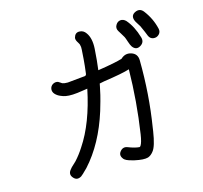

<svg xmlns="http://www.w3.org/2000/svg" viewBox="-124 -991 1248 1179"><g transform="rotate(-15 500.0 -401.0)"><path d="M783.2 -553.7Q786.1 -335.9 752.9 -131.8Q752.9 -129.9 750 -111.3Q735.4 -16.6 712.9 9.8Q697.3 30.3 677.7 37.1Q650.4 44.9 592.8 32.2Q589.8 31.2 582 29.3Q536.1 18.6 526.4 2Q507.8 -22.5 526.9 -44.9Q545.9 -67.4 573.2 -56.6Q615.2 -40 643.6 -38.1Q647.5 -38.1 651.4 -43.9Q663.1 -61.5 670.9 -113.3Q701.2 -312.5 704.1 -516.6Q659.2 -502 538.1 -484.4L508.8 -478.5Q506.8 -470.7 504.9 -459Q502 -442.4 494.1 -409.2Q488.3 -383.8 467.8 -314.5Q407.2 -121.1 294.9 2Q256.8 40 251 43Q221.7 60.5 201.2 37.1Q177.7 11.7 201.2 -15.6Q209 -26.4 223.1 -38.6Q237.3 -50.8 241.2 -55.7Q271.5 -88.9 296.9 -128.9Q383.8 -258.8 426.8 -467.8Q418.9 -466.8 394.5 -462.9Q324.2 -451.2 288.1 -458Q271.5 -460.9 256.8 -467.8Q237.3 -475.6 224.1 -489.7Q210.9 -503.9 212.9 -522.5Q215.8 -541 231 -550.3Q246.1 -559.6 263.7 -554.7Q268.6 -552.7 276.4 -546.9Q284.2 -541 289.1 -539.1Q298.8 -535.2 321.3 -535.2L419.9 -544.9Q432.6 -544.9 437 -547.9Q441.4 -550.8 442.4 -557.6L448.2 -606.4Q452.1 -641.6 456.1 -708Q458 -724.6 453.1 -741.2Q452.1 -745.1 442.4 -760.7Q432.6 -776.4 434.6 -789.1Q442.4 -819.3 469.2 -819.3Q496.1 -819.3 511.7 -795.9Q538.1 -759.8 534.2 -693.4Q529.3 -616.2 521.5 -559.6Q635.7 -577.1 677.7 -590.8Q707 -619.1 744.6 -606.9Q782.2 -594.7 783.2 -553.7ZM828.1 -686.5Q837.9 -653.3 808.1 -635.7Q778.3 -618.2 756.8 -648.4Q750 -658.2 742.2 -682.1Q734.4 -706.1 730.5 -713.9Q725.6 -723.6 715.3 -739.3Q705.1 -754.9 702.1 -760.7Q690.4 -780.3 701.2 -799.3Q711.9 -818.4 730.5 -820.8Q749 -823.2 765.6 -807.6Q806.6 -760.7 828.1 -686.5ZM945.3 -710Q950.2 -688.5 935.1 -673.8Q919.9 -659.2 899.4 -662.1Q878.9 -665 870.1 -685.5Q869.1 -688.5 858.4 -714.4Q847.7 -740.2 840.8 -753.9Q837.9 -759.8 827.6 -774.9Q817.4 -790 814.5 -798.8Q802.7 -832 833.5 -846.7Q864.3 -861.3 885.7 -835Q929.7 -778.3 945.3 -710Z"/></g></svg>

Font: irohamaru Regular
Style: Regular
Weight: 400
Designer: [Source Han Sans]
Ryoko NISHIZUKA  (kana & ideographs); Paul D. Hunt (Latin, Greek & Cyrillic); Wenlong ZHANG  (bopomofo
Version: Version 1.00